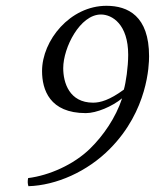

<svg xmlns="http://www.w3.org/2000/svg" viewBox="-20 -630 534 662"><path d="M77 -16C75 -6 75 3 78 12C174 9 281 -38 359 -117C490 -249 494 -406 494 -436C494 -575 421 -610 347 -610C222 -610 125 -491 125 -385C125 -321 151 -240 276 -240C313 -240 367 -263 401 -291C379 -224 336 -162 291 -118C234 -62 149 -25 77 -16ZM407 -321C358 -285 326 -276 301 -276C219 -276 198 -345 198 -395C198 -466 256 -580 328 -580C367 -580 422 -546 422 -441C422 -399 414 -345 407 -321Z"/></svg>

Font: Libertinus Serif
Style: Italic
Weight: 400
Italic angle: -12°
Designer: Philipp H. Poll, Khaled Hosny
Foundry: Caleb Maclennan
Version: Version 7.050;RELEASE